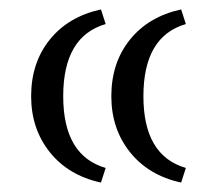

<svg xmlns="http://www.w3.org/2000/svg" viewBox="-20 -425 474 407"><path d="M194 -38Q125 -53 85.5 -102.5Q46 -152 46 -221Q46 -292 85.5 -341Q125 -390 194 -405L204 -374Q114 -348 114 -221Q114 -95 204 -69ZM364 -38Q295 -53 255.5 -102.5Q216 -152 216 -221Q216 -292 255.5 -341Q295 -390 364 -405L374 -374Q284 -348 284 -221Q284 -95 374 -69Z"/></svg>

Font: Baskervville Medium
Style: Regular
Weight: 500
Version: Version 1.100